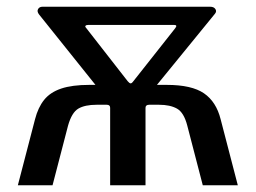

<svg xmlns="http://www.w3.org/2000/svg" viewBox="-20 -550 759 570"><path d="M33 0 84 -196Q93 -231 111 -253.5Q129 -276 161.5 -287Q194 -298 245 -298H475Q549 -298 585.5 -273Q622 -248 635 -196L686 0H582L536 -177Q526 -216 505.5 -227.5Q485 -239 452 -239H423Q412 -239 412 -230V0H307V-230Q307 -239 297 -239H267Q232 -239 212.5 -227.5Q193 -216 182 -177L136 0ZM359 -309Q364 -303 367.5 -302.5Q371 -302 376 -309L500 -466Q508 -476 497 -476H242Q236 -476 234 -473.5Q232 -471 235 -468ZM293 -261 96 -507Q89 -516 93 -523Q97 -530 106 -530H604Q615 -530 619.5 -523Q624 -516 618 -509L419 -265Z"/></svg>

Font: Libre Franklin Medium
Style: Regular
Weight: 500
Designer: Pablo Impallari, Rodrigo Fuenzalida, Nhung Nguyen
Foundry: Impallari Type
Version: Version 3.000